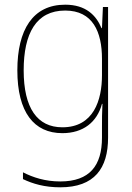

<svg xmlns="http://www.w3.org/2000/svg" viewBox="-20 -558 564 819"><path d="M258 -538C120 -538 54 -431 54 -258C54 -79 125 10 246 10C335 10 394 -37 415 -115H417C415 -75 415 -51 415 -15V29C415 148 363 216 237 216C173 216 121 199 78 177V206C120 226 170 241 237 241C383 241 441 160 441 29V-528H419L415 -438H413C390 -493 346 -538 258 -538ZM258 -513C376 -513 415 -422 415 -307V-237C415 -132 380 -15 246 -15C139 -15 81 -97 81 -258C81 -415 134 -513 258 -513Z"/></svg>

Font: Noto Sans Arabic SemCond Thin
Style: Regular
Weight: 100
Width: 4
Designer: Monotype Design Team, Nadine Chahine, Nizar Qandah and Khaled Hosny
Foundry: Monotype Imaging Inc.
Version: Version 2.012